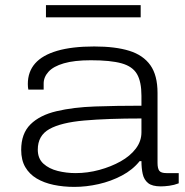

<svg xmlns="http://www.w3.org/2000/svg" viewBox="-20 -720 725 752"><path d="M271 12Q228 12 190 4Q152 -4 123.5 -21Q95 -38 79 -65.5Q63 -93 63 -133Q63 -197 99.5 -233Q136 -269 201.5 -284.5Q267 -300 352.5 -303Q438 -306 534 -306V-345Q534 -400 516.5 -430Q499 -460 456 -472Q413 -484 336 -484Q271 -484 230 -472Q189 -460 170 -439Q151 -418 151 -393V-369H91Q90 -374 89.5 -379Q89 -384 89 -391Q89 -439 117.5 -471.5Q146 -504 204 -521Q262 -538 349 -538Q432 -538 486.5 -521Q541 -504 569 -464.5Q597 -425 597 -356V-82Q597 -60 604 -51Q611 -42 632 -42H680V-2Q662 5 643 7.5Q624 10 610 10Q576 10 560 -3Q544 -16 539 -38.5Q534 -61 534 -89H527Q500 -55 457.5 -32.5Q415 -10 366.5 1Q318 12 271 12ZM276 -42Q323 -42 369 -54.5Q415 -67 452.5 -88Q490 -109 512 -138Q534 -167 534 -202V-256Q401 -256 310 -248Q219 -240 173.5 -214.5Q128 -189 128 -134Q128 -99 150 -79Q172 -59 206 -50.5Q240 -42 276 -42ZM160 -652V-700H531V-652Z"/></svg>

Font: Archivo Expanded ExtraLight
Style: Regular
Weight: 250
Width: 7
Designer: Hector Gatti
Foundry: Omnibus-Type
Version: Version 2.001